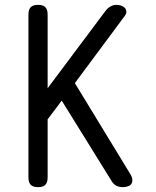

<svg xmlns="http://www.w3.org/2000/svg" viewBox="-20 -760 640 790"><path d="M176 -30Q176 -9 166.5 0.5Q157 10 136.5 10Q116 10 106.5 0.5Q97 -9 97 -30V-700Q97 -721 106.5 -730.5Q116 -740 136.5 -740Q157 -740 166.5 -730.5Q176 -721 176 -700V-397L414 -715Q424 -728 435.5 -734Q447 -740 460 -740Q469 -740 478 -737Q487 -734 493.5 -727.5Q500 -721 500 -711.5Q500 -702 490 -690L288 -418L516 -44Q524 -31 524.5 -20.5Q525 -10 520.5 -3.5Q516 3 506.5 6.5Q497 10 485 10Q469 10 457.5 3.5Q446 -3 438 -17L234 -346L176 -269Z"/></svg>

Font: Maple Mono Light
Style: Regular
Weight: 300
Monospace: yes
Designer: subframe7536
Version: Version 7.000